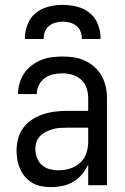

<svg xmlns="http://www.w3.org/2000/svg" viewBox="-20 -760 515 788"><path d="M190 8Q170 8 150.5 4.5Q131 1 114 -8.5Q97 -18 84 -33Q71 -48 63 -65.5Q55 -83 51.5 -102.5Q48 -122 48 -142Q48 -167 54.5 -191.5Q61 -216 76 -236Q91 -256 112 -269.5Q133 -283 157 -291Q181 -299 206 -302Q231 -305 256 -305H342V-357Q342 -378 335.5 -398Q329 -418 313.5 -432.5Q298 -447 277.5 -453Q257 -459 236 -459Q217 -459 198.5 -455Q180 -451 164.5 -440Q149 -429 140 -411.5Q131 -394 131 -375V-374H54V-375Q54 -397 60.5 -419Q67 -441 79.5 -459.5Q92 -478 110 -491.5Q128 -505 148.5 -513.5Q169 -522 191.5 -525Q214 -528 236 -528Q260 -528 283.5 -524.5Q307 -521 328.5 -511Q350 -501 368 -485Q386 -469 397.5 -448Q409 -427 414 -404Q419 -381 419 -357V0H342V-85Q332 -63 316.5 -44.5Q301 -26 280.5 -14Q260 -2 236.5 3Q213 8 190 8ZM219 -61Q243 -61 266.5 -68Q290 -75 308 -91Q326 -107 334 -130Q342 -153 342 -177V-236H256Q241 -236 226 -235Q211 -234 197 -230Q183 -226 169.5 -219.5Q156 -213 145.5 -202.5Q135 -192 130 -178Q125 -164 125 -149Q125 -131 131.5 -113Q138 -95 151.5 -83Q165 -71 183 -66Q201 -61 219 -61ZM82 -600Q82 -630 92.5 -658.5Q103 -687 126 -706Q149 -725 178.5 -732.5Q208 -740 237 -740Q267 -740 296.5 -732.5Q326 -725 349 -706Q372 -687 382.5 -658.5Q393 -630 393 -600H316Q316 -615 311 -629.5Q306 -644 294 -653.5Q282 -663 267.5 -667Q253 -671 238 -671Q222 -671 207.5 -667Q193 -663 181 -653.5Q169 -644 164 -629.5Q159 -615 159 -600Z"/></svg>

Font: Iosevka QP
Style: Regular
Weight: 400
Designer: Belleve Invis
Foundry: Belleve Invis
Version: Version 20.0.0; ttfautohint (v1.8.4)